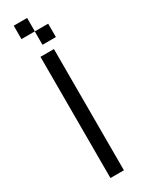

<svg xmlns="http://www.w3.org/2000/svg" viewBox="-242 -958 743 988"><g transform="rotate(-30 129.5 -464.0)"><path d="M208.5 -768.6H128.9V-848.1H208.5ZM129.4 -848.1H49.8V-927.7H129.4ZM168.9 0H88.9V-720.2H168.9Z"/></g></svg>

Font: W95FA
Style: Regular
Weight: 400
Designer: FontsArena.com
Foundry: Alina Sava
Version: Version 1.002;Fontself Maker 3.4.0